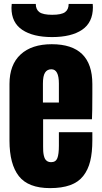

<svg xmlns="http://www.w3.org/2000/svg" viewBox="-20 -970 528 998"><path d="M240.2 7.8Q127 7.8 78.1 -54.4Q29.3 -116.7 29.3 -238.8V-533.2Q29.3 -633.8 87.2 -687Q145 -740.2 249 -740.2Q460 -740.2 460 -533.2V-480Q460 -383.3 458 -350.1H204.1V-208.5Q204.1 -194.3 204.6 -184.6Q205.1 -174.8 207.5 -163.1Q210 -151.4 214.1 -144Q218.3 -136.7 226.1 -131.8Q233.9 -127 245.1 -127Q270 -127 278.1 -147.9Q286.1 -168.9 286.1 -212.4V-282.7H460V-241.2Q460 -177.7 449 -132.6Q438 -87.4 412.6 -55.2Q387.2 -22.9 344.5 -7.6Q301.8 7.8 240.2 7.8ZM203.1 -535.6V-437H286.1V-535.6Q286.1 -609.9 247.1 -609.9Q225.1 -609.9 214.1 -592.5Q203.1 -575.2 203.1 -535.6ZM250.5 -777.3Q151.9 -777.3 95.7 -814.9Q39.6 -852.5 39.6 -929.2Q39.6 -939.5 41 -949.7H166Q166 -920.4 185.1 -906.7Q204.1 -893.1 251.5 -893.1Q298.8 -893.1 317.9 -906.7Q336.9 -920.4 336.9 -949.7H461.9Q462.9 -937 462.9 -932.6Q462.9 -853.5 407 -815.4Q351.1 -777.3 250.5 -777.3Z"/></svg>

Font: Anton
Style: Regular
Weight: 400
Designer: Vernon Adams, Tural Alisoy
Foundry: Vernon Adams
Version: Version 2.300